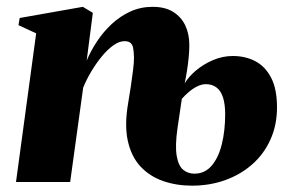

<svg xmlns="http://www.w3.org/2000/svg" viewBox="-20 -546 874 576"><path d="M240 -364Q252 -393 270.8 -421.5Q289.5 -450 315 -473.8Q340.5 -497.5 371.2 -511.5Q402 -525.5 438 -525.5Q475 -525.5 499.2 -510.5Q523.5 -495.5 535.8 -469.8Q548 -444 548 -411Q548 -392.5 546 -373Q544 -353.5 541 -334Q538 -314.5 534 -296Q546 -316 568.2 -334.8Q590.5 -353.5 619.2 -365.8Q648 -378 678.5 -378Q716 -378 745.8 -362.5Q775.5 -347 793.2 -313.2Q811 -279.5 811 -223.5Q811 -170.5 791.2 -127Q771.5 -83.5 736.5 -52.8Q701.5 -22 655.2 -5.5Q609 11 556 11Q509 11 469 -3Q429 -17 401.5 -46.5Q374 -76 363.5 -123.2Q353 -170.5 364.5 -237Q368.5 -260.5 372.5 -286.8Q376.5 -313 379.2 -336Q382 -359 382 -373.5Q381.5 -390.5 379.5 -401.5Q377.5 -412.5 371.2 -417.5Q365 -422.5 353.5 -422.5Q337.5 -422.5 319.8 -409.8Q302 -397 285 -376.2Q268 -355.5 253.5 -331Q239 -306.5 229.5 -283L190.5 0H28L88.5 -446L35.5 -470.5L39 -492L228.5 -525.5L258.5 -507.5ZM512.5 -161.5Q505 -109 510 -79Q515 -49 529.2 -37Q543.5 -25 563 -25Q594.5 -25 615 -49Q635.5 -73 645.5 -113.5Q655.5 -154 655.5 -203.5Q655.5 -233 649.2 -253Q643 -273 630 -283.2Q617 -293.5 597.5 -293.5Q585.5 -293.5 572.5 -287.2Q559.5 -281 547.5 -271Q535.5 -261 525.5 -249.5Z"/></svg>

Font: Merriweather 120pt Black
Style: Italic
Weight: 900
Italic angle: -7.8°
Version: Version 2.101